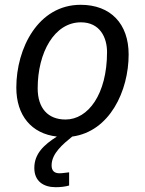

<svg xmlns="http://www.w3.org/2000/svg" viewBox="-20 -563 603 800"><path d="M217 6C162 41 123 78 123 137C123 192 161 217 212 217C231 217 251 215 268 210V155C256 156 241 159 228 159C206 159 195 148 195 126C195 76 243 37 281 6C437 -15 516 -184 516 -336C516 -464 441 -543 316 -543C139 -543 48 -362 48 -198C48 -82 111 -6 217 6ZM137 -195C137 -345 207 -470 317 -470C397 -470 426 -406 426 -346C426 -170 347 -65 253 -65C180 -65 137 -112 137 -195Z"/></svg>

Font: BC Sans
Style: Italic
Weight: 400
Italic angle: -12°
Designer: Monotype Design Team
Designer: Province of B.C.
Foundry: Monotype Imaging Inc.
Version: Version 2.000;GOOG;noto-source:20170915:90ef993387c0